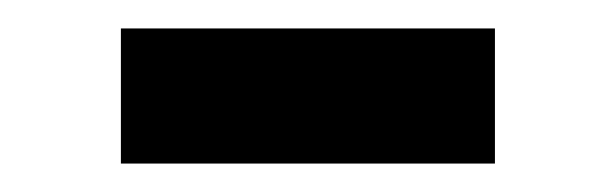

<svg xmlns="http://www.w3.org/2000/svg" viewBox="-20 -318 432 135"><path d="M65 -203H328V-298H65Z"/></svg>

Font: Heuristica
Style: Bold
Weight: 700
Version: Version 1.0.1